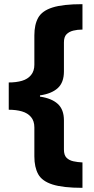

<svg xmlns="http://www.w3.org/2000/svg" viewBox="-20 -739 452 922"><path d="M376 163Q283 163 232.5 147Q182 131 163.5 97.5Q145 64 145 12V-127Q145 -158 129 -177Q113 -196 85.5 -204Q58 -212 22 -212V-343Q58 -343 85.5 -351Q113 -359 129 -378.5Q145 -398 145 -428V-569Q145 -621 163.5 -654Q182 -687 232 -703Q282 -719 376 -719V-597Q352 -597 332 -592Q312 -587 299.5 -574.5Q287 -562 287 -535V-396Q287 -343 257.5 -316Q228 -289 172 -281V-275Q228 -267 257.5 -240Q287 -213 287 -161V-21Q287 6 299.5 18.5Q312 31 332.5 35.5Q353 40 376 41Z"/></svg>

Font: Noto Sans Hebrew ExtraBold
Style: Regular
Weight: 800
Designer: Monotype Design Team
Foundry: Monotype Imaging Inc.
Version: Version 2.003